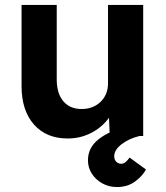

<svg xmlns="http://www.w3.org/2000/svg" viewBox="-20 -549 670 775"><path d="M253 10Q167 10 117 -46.5Q67 -103 67 -202V-529H209V-228Q209 -172 235.5 -140.5Q262 -109 309 -109Q356 -109 386 -138Q416 -167 416 -213V-529H558V0H423L420 -74Q393 -36 349 -13Q305 10 253 10ZM452 206Q420 206 393.5 191.5Q367 177 351 152.5Q335 128 335 98Q335 47 378 13Q421 -21 506 -44L543 0Q501 10 471 33Q441 56 441 82Q441 95 449 103.5Q457 112 470 112Q486 112 503 87L569 135Q556 161 525.5 183.5Q495 206 452 206Z"/></svg>

Font: Readex Pro SemiBold
Style: Regular
Weight: 600
Designer: Bonnie Shaver-Troup, Thomas Jockin
Foundry: Lexend
Version: Version 1.204; ttfautohint (v1.8.4.7-5d5b)